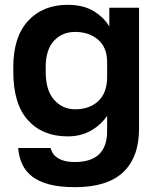

<svg xmlns="http://www.w3.org/2000/svg" viewBox="-20 -562 655 794"><path d="M290 212Q227 212 183.5 200.5Q140 189 112.5 167.5Q85 146 71.5 116Q58 86 55 50H189Q192 61 198 71Q204 81 216 89.5Q228 98 246 103Q264 108 290 108Q423 108 423 -20V-83Q397 -45 355.5 -21.5Q314 2 260 2Q156 2 95.5 -65Q35 -132 35 -265V-285Q35 -409 96 -475.5Q157 -542 260 -542Q326 -542 369 -515Q412 -488 432 -452V-530H555V-30Q555 88 489.5 150Q424 212 290 212ZM291 -110Q350 -110 386.5 -144Q423 -178 423 -245V-305Q423 -366 385.5 -398Q348 -430 291 -430Q237 -430 203 -393Q169 -356 169 -285V-265Q169 -188 204 -149Q239 -110 291 -110Z"/></svg>

Font: Golos Text DemiBold
Style: Regular
Weight: 600
Designer: A.Korolkova, Vitaly Kuzmin
Foundry: ParaType Ltd
Version: Version 2.002